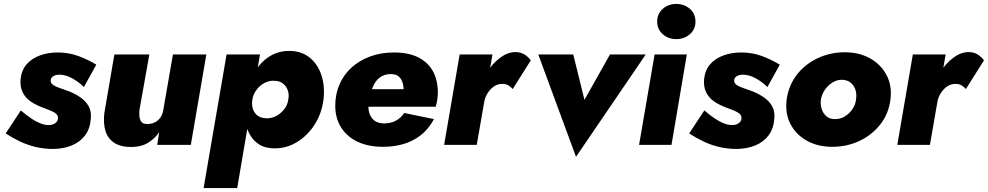

<svg xmlns="http://www.w3.org/2000/svg" viewBox="-20 -737 5027 977"><path d="M86 -175 9 -58Q44 -35 82 -17Q120 1 162 11Q204 21 252 21Q304 20 345.5 3Q387 -14 412.5 -47.5Q438 -81 442 -131Q446 -170 431 -196.5Q416 -223 390 -241Q364 -259 332 -272Q308 -281 285.5 -288.5Q263 -296 249.5 -305.5Q236 -315 238 -331Q240 -343 252.5 -350Q265 -357 282 -357Q314 -357 347.5 -338.5Q381 -320 407 -294L470 -408Q427 -434 378.5 -452Q330 -470 273 -470Q225 -470 183.5 -455Q142 -440 116 -410.5Q90 -381 85 -336Q81 -297 95 -268Q109 -239 135.5 -221Q162 -203 194 -191Q219 -182 238 -174Q257 -166 266.5 -157Q276 -148 275 -133Q274 -120 262 -111Q250 -102 234 -101Q214 -99 190.5 -107.5Q167 -116 141 -133Q115 -150 86 -175Z M690 -180 740 -460H562L511 -162Q505 -112 516 -73Q527 -34 559.5 -11.5Q592 11 648 11Q698 11 732.5 -10Q767 -31 790 -64L780 0H951L1030 -460H860L811 -178Q807 -154 795.5 -138Q784 -122 767.5 -114Q751 -106 729 -106Q708 -106 699.5 -117Q691 -128 689.5 -145Q688 -162 690 -180Z M1187 220 1303 -460H1133L1016 220ZM1626 -230Q1634 -298 1615.5 -354.5Q1597 -411 1555 -444.5Q1513 -478 1451 -478Q1404 -478 1365.5 -458Q1327 -438 1298.5 -403Q1270 -368 1252 -324Q1234 -280 1227 -230Q1221 -183 1225.5 -139Q1230 -95 1247.5 -59.5Q1265 -24 1297 -3Q1329 18 1378 18Q1439 18 1492 -14.5Q1545 -47 1581 -103Q1617 -159 1626 -230ZM1447 -231Q1444 -204 1426.5 -181.5Q1409 -159 1385 -146.5Q1361 -134 1334 -135Q1316 -136 1301.5 -142.5Q1287 -149 1277.5 -162Q1268 -175 1264.5 -192Q1261 -209 1264 -229Q1267 -250 1277.5 -268Q1288 -286 1303.5 -299.5Q1319 -313 1337.5 -320Q1356 -327 1375 -326Q1401 -326 1418.5 -313Q1436 -300 1444 -278.5Q1452 -257 1447 -231Z M1928 10Q2020 10 2086 -26Q2152 -62 2188 -131L2037 -162Q2020 -137 1994.5 -123Q1969 -109 1934 -109Q1904 -109 1885 -123.5Q1866 -138 1858.5 -164.5Q1851 -191 1858 -225Q1864 -259 1873 -284Q1882 -309 1895 -325.5Q1908 -342 1926.5 -351Q1945 -360 1968 -360Q1992 -360 2006 -350Q2020 -340 2027 -321Q2034 -302 2034 -276Q2034 -268 2030 -257Q2026 -246 2020 -237L2057 -283H1770V-194H2197Q2202 -210 2205 -229Q2208 -248 2208 -265Q2208 -329 2183 -374.5Q2158 -420 2108.5 -445Q2059 -470 1985 -470Q1918 -470 1863 -449.5Q1808 -429 1768.5 -393Q1729 -357 1707.5 -307.5Q1686 -258 1686 -200Q1686 -135 1716 -88Q1746 -41 1800 -15.5Q1854 10 1928 10Z M2486 -460H2319L2240 0H2406ZM2589 -284 2681 -430Q2668 -448 2648.5 -460Q2629 -472 2603 -472Q2564 -472 2526 -444Q2488 -416 2460.5 -372.5Q2433 -329 2424 -281L2443 -212Q2446 -238 2460 -261Q2474 -284 2494 -297.5Q2514 -311 2538 -310Q2555 -310 2567 -302.5Q2579 -295 2589 -284Z M2719 -460 2911 61 3266 -460H3084L2954 -229L2897 -460Z M3324 -627Q3324 -588 3352.5 -563Q3381 -538 3421 -538Q3462 -538 3490.5 -563Q3519 -588 3519 -627Q3519 -667 3490.5 -692Q3462 -717 3421 -717Q3381 -717 3352.5 -692Q3324 -667 3324 -627ZM3311 -460 3232 0H3397L3475 -460Z M3564 -175 3487 -58Q3522 -35 3560 -17Q3598 1 3640 11Q3682 21 3730 21Q3782 20 3823.5 3Q3865 -14 3890.5 -47.5Q3916 -81 3920 -131Q3924 -170 3909 -196.5Q3894 -223 3868 -241Q3842 -259 3810 -272Q3786 -281 3763.5 -288.5Q3741 -296 3727.5 -305.5Q3714 -315 3716 -331Q3718 -343 3730.5 -350Q3743 -357 3760 -357Q3792 -357 3825.5 -338.5Q3859 -320 3885 -294L3948 -408Q3905 -434 3856.5 -452Q3808 -470 3751 -470Q3703 -470 3661.5 -455Q3620 -440 3594 -410.5Q3568 -381 3563 -336Q3559 -297 3573 -268Q3587 -239 3613.5 -221Q3640 -203 3672 -191Q3697 -182 3716 -174Q3735 -166 3744.5 -157Q3754 -148 3753 -133Q3752 -120 3740 -111Q3728 -102 3712 -101Q3692 -99 3668.5 -107.5Q3645 -116 3619 -133Q3593 -150 3564 -175Z M3983 -231Q3974 -160 4002.5 -105.5Q4031 -51 4086.5 -20.5Q4142 10 4215 10Q4290 10 4353.5 -20Q4417 -50 4459.5 -104Q4502 -158 4511 -230Q4520 -300 4491.5 -354.5Q4463 -409 4407.5 -440Q4352 -471 4279 -471Q4205 -471 4141 -441Q4077 -411 4035 -357Q3993 -303 3983 -231ZM4157 -230Q4162 -258 4178 -281Q4194 -304 4217.5 -318Q4241 -332 4266 -331Q4292 -330 4309 -316Q4326 -302 4333 -280Q4340 -258 4336 -231Q4333 -203 4316.5 -180Q4300 -157 4277 -143.5Q4254 -130 4227 -131Q4202 -131 4185.5 -145Q4169 -159 4161.5 -181.5Q4154 -204 4157 -230Z M4792 -460H4625L4546 0H4712ZM4895 -284 4987 -430Q4974 -448 4954.5 -460Q4935 -472 4909 -472Q4870 -472 4832 -444Q4794 -416 4766.5 -372.5Q4739 -329 4730 -281L4749 -212Q4752 -238 4766 -261Q4780 -284 4800 -297.5Q4820 -311 4844 -310Q4861 -310 4873 -302.5Q4885 -295 4895 -284Z"/></svg>

Font: Jost ExtraBold
Style: Italic
Weight: 800
Italic angle: -5°
Version: Version 3.710